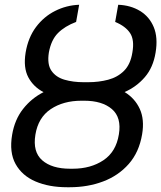

<svg xmlns="http://www.w3.org/2000/svg" viewBox="-20 -780 680 810"><path d="M352.3 -433.2Q397 -433.2 436.6 -443.7Q476.2 -454.2 503.4 -481.4Q530.5 -508.5 538.4 -558.2Q547.9 -611.5 528.8 -640.4Q509.6 -669.4 465.9 -687.5L478.7 -759.9Q531.2 -757.8 570.7 -733.8Q610.1 -709.9 628.6 -665.7Q647 -621.4 636.4 -558.2Q626.1 -495 590.9 -454.4Q555.8 -413.7 505.7 -391.7Q549 -365.4 569.6 -320.7Q590.2 -275.9 579.5 -213.1Q566.8 -137.8 523.1 -88.2Q479.4 -38.7 414.8 -14.4Q350.1 9.9 274.1 9.9H262.8Q186.8 9.9 130 -14.4Q73.2 -38.7 45.8 -87.9Q18.5 -137.1 31.2 -211.6Q41.9 -275.2 77.1 -320.1Q112.2 -365.1 163.7 -391.3Q121.1 -413.4 99.4 -454Q77.8 -494.7 88.1 -558.2Q98.7 -621.4 131.7 -665.7Q164.8 -709.9 212.4 -733.8Q259.9 -757.8 313.9 -759.9L301.1 -687.5Q253.2 -669.4 224.4 -640.4Q195.7 -611.5 186.1 -558.2Q178.3 -508.5 197.1 -481.4Q215.9 -454.2 252.1 -443.7Q288.4 -433.2 332.4 -433.2ZM335.2 -355.1H323.9Q247.2 -355.1 194.1 -319.6Q141 -284.1 129.3 -211.6Q117.5 -139.2 158.2 -103.7Q198.9 -68.2 275.6 -68.2H286.9Q362.6 -68.2 416.2 -103.9Q469.8 -139.6 481.5 -213.1Q493.3 -284.4 452.1 -319.8Q410.9 -355.1 335.2 -355.1Z"/></svg>

Font: Inter UI
Style: Italic
Weight: 400
Italic angle: -9.39999°
Designer: Rasmus Andersson
Foundry: rsms
Version: 3.2;8d6f07862